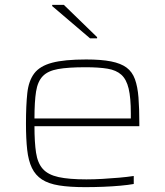

<svg xmlns="http://www.w3.org/2000/svg" viewBox="-20 -763 681 791"><path d="M331 8Q267 8 223.5 1Q180 -6 153 -23.5Q126 -41 111.5 -71Q97 -101 92 -146Q87 -191 87 -254Q87 -329 92.5 -379.5Q98 -430 121 -460.5Q144 -491 194.5 -504.5Q245 -518 335 -518Q397 -518 437.5 -510Q478 -502 501.5 -484.5Q525 -467 536 -436.5Q547 -406 550.5 -361.5Q554 -317 554 -256V-243H122Q122 -177 128.5 -134Q135 -91 156.5 -67Q178 -43 221 -33.5Q264 -24 336 -24Q367 -24 402 -26Q437 -28 471 -31Q505 -34 531 -38V-5Q509 -1 476 2Q443 5 405.5 6.5Q368 8 331 8ZM519 -255V-296Q519 -360 510 -398Q501 -436 480 -455Q459 -474 423 -480Q387 -486 332 -486Q261 -486 219 -478.5Q177 -471 156 -449Q135 -427 128.5 -385.5Q122 -344 122 -275H539ZM351 -605 195 -738V-743H243L380 -610V-605Z"/></svg>

Font: Saira Expanded Thin
Style: Regular
Weight: 250
Width: 7
Designer: Hector Gatti with collaboration of the Omnibus-Type team
Foundry: Omnibus-Type
Version: Version 1.101